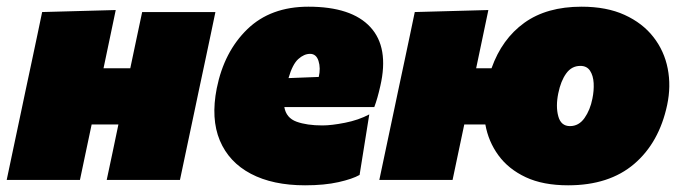

<svg xmlns="http://www.w3.org/2000/svg" viewBox="-38 -538 2038 574"><path d="M-18 0Q-7 -51.5 3.2 -100.5Q13.5 -149.5 27 -213L37.5 -263Q49.5 -318.5 58 -359.2Q66.5 -400 73.8 -434Q81 -468 88 -502L308 -508Q299.5 -467 291 -426.8Q282.5 -386.5 271.5 -334H351.5Q362.5 -385.5 370.5 -424.2Q378.5 -463 387 -502H606Q599 -468 591.8 -434Q584.5 -400 576 -359.2Q567.5 -318.5 555.5 -263L545 -213Q531.5 -149.5 521.2 -100.5Q511 -51.5 500 0H281Q290 -41.5 298.2 -80.8Q306.5 -120 316 -166H236Q226.5 -120 218 -80.8Q209.5 -41.5 201 0Z M874 16Q777.5 16 712 -18.5Q646.5 -53 619.2 -118Q592 -183 610 -274Q632 -383.5 701.5 -450.8Q771 -518 884 -518Q1013 -518 1069.2 -457Q1125.5 -396 1099 -281Q1090.5 -243 1081 -218H812Q817.5 -185.5 848.5 -174.2Q879.5 -163 926 -163Q953 -163 993.5 -171Q1034 -179 1066 -196L1037 -15Q1016 -3 974 6.5Q932 16 874 16ZM889 -377Q871 -377 853.8 -361.5Q836.5 -346 824.5 -304.5L915 -308Q921 -334.5 914.2 -355.8Q907.5 -377 889 -377Z M1096 0Q1107 -51.5 1117.2 -100.5Q1127.5 -149.5 1141 -213L1151.5 -263Q1163.5 -318.5 1172 -359.2Q1180.5 -400 1187.8 -434Q1195 -468 1202 -502L1422 -508Q1413.5 -467 1405 -426.8Q1396.5 -386.5 1385.5 -334H1431.5Q1462.5 -421.5 1529.5 -469.8Q1596.5 -518 1700.5 -518Q1775.5 -518 1829.2 -493.5Q1883 -469 1915.5 -427.2Q1948 -385.5 1958.2 -333Q1968.5 -280.5 1956.5 -224Q1932.5 -111.5 1857.8 -47.8Q1783 16 1660.5 16Q1585.5 16 1533.8 -8.2Q1482 -32.5 1452 -73.8Q1422 -115 1413 -166H1350Q1340.5 -120 1332 -80.8Q1323.5 -41.5 1315 0ZM1666 -161Q1692.5 -161 1709.5 -185.2Q1726.5 -209.5 1733 -243Q1738 -267 1736.8 -289.5Q1735.5 -312 1726 -326.5Q1716.5 -341 1697 -341Q1671 -341 1654.8 -318.5Q1638.5 -296 1631 -259Q1623 -220 1631 -190.5Q1639 -161 1666 -161Z"/></svg>

Font: Commissioner Black
Style: Italic
Weight: 900
Italic angle: -12°
Designer: Kostas Bartsokas
Foundry: Kostas Bartsokas
Version: Version 1.000; ttfautohint (v1.8.3)